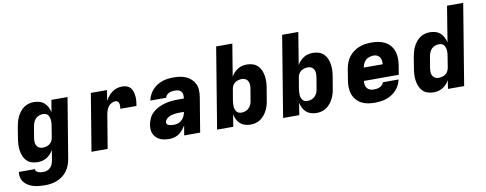

<svg xmlns="http://www.w3.org/2000/svg" viewBox="-74 -1116 4349 1719"><g transform="rotate(-10 2100.0 -256.0)"><path d="M217 223Q191 223 165 220.5Q139 218 114.5 211Q90 204 68.5 191.5Q47 179 31.5 160.5Q16 142 9.5 117Q3 92 8 66V65H154Q152 77 160.5 85Q169 93 180 97Q191 101 203 102Q215 103 227 103Q244 103 261 96Q278 89 290.5 75Q303 61 309 44.5Q315 28 318 11L332 -77Q321 -58 306 -41.5Q291 -25 272 -13.5Q253 -2 231.5 3Q210 8 190 8Q161 8 135 -0.5Q109 -9 90.5 -27.5Q72 -46 62 -71Q52 -96 48 -123Q44 -150 45.5 -178.5Q47 -207 52 -235L68 -335Q72 -358 78.5 -381Q85 -404 95.5 -425.5Q106 -447 121.5 -467Q137 -487 157 -501Q177 -515 200.5 -521.5Q224 -528 247 -528Q274 -528 299 -520.5Q324 -513 342 -496.5Q360 -480 371.5 -457.5Q383 -435 388 -410L406 -520H553L462 30Q457 57 447 84Q437 111 419.5 134.5Q402 158 378 176Q354 194 326.5 204.5Q299 215 271.5 219Q244 223 217 223ZM254 -112Q270 -112 287 -116Q304 -120 318 -130Q332 -140 340 -155.5Q348 -171 351 -187L367 -287Q370 -301 371 -314Q372 -327 371 -340Q370 -353 366 -365.5Q362 -378 355.5 -388Q349 -398 336.5 -403Q324 -408 311 -408Q293 -408 275 -402Q257 -396 243.5 -382.5Q230 -369 222.5 -351Q215 -333 212 -316L195 -216Q192 -197 192 -179Q192 -161 199 -145.5Q206 -130 221 -121Q236 -112 254 -112Z M679 0 765 -520H912L896 -424Q908 -446 923.5 -465.5Q939 -485 960 -500Q981 -515 1004.5 -521.5Q1028 -528 1052 -528Q1074 -528 1094 -520.5Q1114 -513 1126.5 -497.5Q1139 -482 1145 -462Q1151 -442 1153 -420.5Q1155 -399 1153 -377.5Q1151 -356 1147 -334H1000Q1002 -346 1002.5 -358Q1003 -370 1000.5 -381.5Q998 -393 989.5 -400.5Q981 -408 969 -408Q950 -408 932 -398.5Q914 -389 902.5 -373Q891 -357 885 -338Q879 -319 876 -301L826 0Z M1389 8Q1366 8 1344.5 5Q1323 2 1303.5 -6.5Q1284 -15 1269 -29.5Q1254 -44 1245 -62.5Q1236 -81 1234.5 -103Q1233 -125 1237 -148Q1242 -177 1255.5 -205.5Q1269 -234 1292.5 -255Q1316 -276 1344.5 -290Q1373 -304 1402.5 -312Q1432 -320 1461.5 -323Q1491 -326 1520 -326H1576L1577 -333Q1579 -349 1577 -364.5Q1575 -380 1564.5 -391Q1554 -402 1539.5 -406Q1525 -410 1509 -410Q1496 -410 1482.5 -408Q1469 -406 1456.5 -400.5Q1444 -395 1434 -384Q1424 -373 1421 -360H1278Q1282 -385 1294.5 -410Q1307 -435 1325 -455Q1343 -475 1366.5 -490Q1390 -505 1415.5 -513.5Q1441 -522 1467 -525Q1493 -528 1518 -528Q1548 -528 1577.5 -523.5Q1607 -519 1633 -507Q1659 -495 1679 -475.5Q1699 -456 1710.5 -430Q1722 -404 1723 -374Q1724 -344 1719 -314L1667 0H1522L1537 -90Q1526 -70 1510.5 -51Q1495 -32 1476 -18.5Q1457 -5 1434 1.5Q1411 8 1389 8ZM1452 -110Q1471 -110 1489.5 -117Q1508 -124 1522.5 -138.5Q1537 -153 1545 -171Q1553 -189 1556 -208H1520Q1507 -208 1494 -207.5Q1481 -207 1467.5 -204.5Q1454 -202 1441 -198.5Q1428 -195 1416 -188Q1404 -181 1394 -170.5Q1384 -160 1382 -147Q1381 -139 1383.5 -132Q1386 -125 1392.5 -121Q1399 -117 1406 -115Q1413 -113 1421 -112Q1429 -111 1436.5 -110.5Q1444 -110 1452 -110Z M2126 8Q2099 8 2074.5 0.5Q2050 -7 2031.5 -23.5Q2013 -40 2002 -62.5Q1991 -85 1986 -110L1968 0H1821L1942 -735H2089L2041 -443Q2052 -462 2067.5 -478.5Q2083 -495 2101.5 -506.5Q2120 -518 2141.5 -523Q2163 -528 2183 -528Q2212 -528 2238 -519.5Q2264 -511 2282.5 -492.5Q2301 -474 2311.5 -449Q2322 -424 2326 -397Q2330 -370 2328.5 -341.5Q2327 -313 2322 -285L2305 -185Q2302 -162 2295.5 -139Q2289 -116 2278.5 -94.5Q2268 -73 2252 -53Q2236 -33 2216.5 -19Q2197 -5 2173 1.5Q2149 8 2126 8ZM2062 -112Q2080 -112 2098 -118Q2116 -124 2130 -137.5Q2144 -151 2151.5 -169Q2159 -187 2161 -204L2178 -304Q2181 -323 2181 -341Q2181 -359 2174 -374.5Q2167 -390 2152 -399Q2137 -408 2119 -408Q2103 -408 2086.5 -404Q2070 -400 2056 -390Q2042 -380 2033.5 -364.5Q2025 -349 2023 -333L2006 -233Q2004 -219 2003 -206Q2002 -193 2002.5 -180Q2003 -167 2007 -154.5Q2011 -142 2018 -132Q2025 -122 2037 -117Q2049 -112 2062 -112Z M2726 8Q2699 8 2674.5 0.5Q2650 -7 2631.5 -23.5Q2613 -40 2602 -62.5Q2591 -85 2586 -110L2568 0H2421L2542 -735H2689L2641 -443Q2652 -462 2667.5 -478.5Q2683 -495 2701.5 -506.5Q2720 -518 2741.5 -523Q2763 -528 2783 -528Q2812 -528 2838 -519.5Q2864 -511 2882.5 -492.5Q2901 -474 2911.5 -449Q2922 -424 2926 -397Q2930 -370 2928.5 -341.5Q2927 -313 2922 -285L2905 -185Q2902 -162 2895.5 -139Q2889 -116 2878.5 -94.5Q2868 -73 2852 -53Q2836 -33 2816.5 -19Q2797 -5 2773 1.5Q2749 8 2726 8ZM2662 -112Q2680 -112 2698 -118Q2716 -124 2730 -137.5Q2744 -151 2751.5 -169Q2759 -187 2761 -204L2778 -304Q2781 -323 2781 -341Q2781 -359 2774 -374.5Q2767 -390 2752 -399Q2737 -408 2719 -408Q2703 -408 2686.5 -404Q2670 -400 2656 -390Q2642 -380 2633.5 -364.5Q2625 -349 2623 -333L2606 -233Q2604 -219 2603 -206Q2602 -193 2602.5 -180Q2603 -167 2607 -154.5Q2611 -142 2618 -132Q2625 -122 2637 -117Q2649 -112 2662 -112Z M3254 8Q3221 8 3189.5 2.5Q3158 -3 3131.5 -18Q3105 -33 3085.5 -56.5Q3066 -80 3056.5 -109Q3047 -138 3046.5 -170.5Q3046 -203 3052 -235L3068 -335Q3073 -363 3083.5 -390Q3094 -417 3112 -440.5Q3130 -464 3154 -481.5Q3178 -499 3205 -509.5Q3232 -520 3260 -524Q3288 -528 3315 -528Q3348 -528 3380 -522.5Q3412 -517 3439.5 -502.5Q3467 -488 3486.5 -464.5Q3506 -441 3516 -412Q3526 -383 3526.5 -350.5Q3527 -318 3522 -285L3508 -201H3191Q3189 -183 3192 -166Q3195 -149 3204.5 -136Q3214 -123 3230 -116.5Q3246 -110 3264 -110Q3278 -110 3291.5 -112Q3305 -114 3318 -119.5Q3331 -125 3342 -136Q3353 -147 3356 -160H3499Q3494 -134 3481.5 -109.5Q3469 -85 3450 -64.5Q3431 -44 3407 -29.5Q3383 -15 3357.5 -6.5Q3332 2 3305.5 5Q3279 8 3254 8ZM3211 -319H3383Q3384 -336 3382 -352.5Q3380 -369 3371.5 -382.5Q3363 -396 3348 -403Q3333 -410 3316 -410Q3298 -410 3279 -404.5Q3260 -399 3245 -386Q3230 -373 3222 -355Q3214 -337 3211 -319Z M3790 8Q3761 8 3735 -0.5Q3709 -9 3690.5 -27.5Q3672 -46 3662 -71Q3652 -96 3648 -123Q3644 -150 3645.5 -178.5Q3647 -207 3652 -235L3668 -335Q3672 -358 3678.5 -381Q3685 -404 3695.5 -425.5Q3706 -447 3721.5 -467Q3737 -487 3757 -501Q3777 -515 3800.5 -521.5Q3824 -528 3847 -528Q3874 -528 3899 -520.5Q3924 -513 3942 -496.5Q3960 -480 3971.5 -457.5Q3983 -435 3988 -410L4041 -735H4188L4067 0H3920L3932 -77Q3921 -58 3906 -41.5Q3891 -25 3872 -13.5Q3853 -2 3831.5 3Q3810 8 3790 8ZM3854 -112Q3870 -112 3887 -116Q3904 -120 3918 -130Q3932 -140 3940 -155.5Q3948 -171 3951 -187L3967 -287Q3970 -301 3971 -314Q3972 -327 3971 -340Q3970 -353 3966 -365.5Q3962 -378 3955.5 -388Q3949 -398 3936.5 -403Q3924 -408 3911 -408Q3893 -408 3875 -402Q3857 -396 3843.5 -382.5Q3830 -369 3822.5 -351Q3815 -333 3812 -316L3795 -216Q3792 -197 3792 -179Q3792 -161 3799 -145.5Q3806 -130 3821 -121Q3836 -112 3854 -112Z"/></g></svg>

Font: Iosevka Heavy Extended Oblique
Style: Regular
Weight: 900
Width: 7
Italic angle: -9°
Monospace: yes
Designer: Belleve Invis
Foundry: Belleve Invis
Version: Version 32.5.0; ttfautohint (v1.8.4)